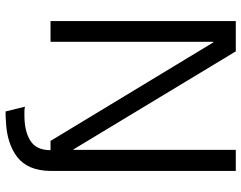

<svg xmlns="http://www.w3.org/2000/svg" viewBox="-108 -592 860 684"><g transform="rotate(90 322.0 -250.0)"><path d="M55 0V-660H163L512 -82H514V-660H589V0Q588 81 539.5 118.5Q491 156 410 159Q401 160 393 160Q385 160 377 160L360 91Q368 93 376 93Q384 93 392 93Q447 93 481 72Q515 51 515 0H482L131 -580H129V0Z"/></g></svg>

Font: Bricolage Grotesque 96pt Light
Style: Regular
Weight: 300
Designer: Mathieu Triay
Foundry: Atelier Triay
Version: Version 1.001; ttfautohint (v1.8.4.7-5d5b);gftools[0.9.33.de